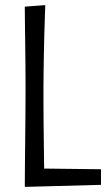

<svg xmlns="http://www.w3.org/2000/svg" viewBox="-20 -726 428 751"><path d="M77 5Q77 -30 77.5 -76.5Q78 -123 78.5 -175.5Q79 -228 79.5 -281Q80 -334 80 -381Q80 -428 79.5 -474.5Q79 -521 78.5 -563.5Q78 -606 77.5 -641Q77 -676 77 -700L157 -706Q156 -679 155 -646.5Q154 -614 153 -578.5Q152 -543 151.5 -508Q151 -473 150.5 -441Q150 -409 150 -383Q150 -358 150 -322.5Q150 -287 150.5 -246Q151 -205 151.5 -162Q152 -119 152.5 -79Q153 -39 154 -5ZM77 5 121 -67 375 -64V-3Z"/></svg>

Font: Truculenta
Style: Regular
Weight: 400
Designer: Ivan Castro, Eva Sanz & Omnibus-Type Team
Foundry: Omnibus-Type
Version: Version 1.002